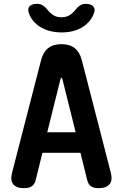

<svg xmlns="http://www.w3.org/2000/svg" viewBox="-20 -970 640 1000"><path d="M226 -281H374L305 -558Q303 -565 300 -565Q297 -565 295 -558ZM399 -174H201L166 -33Q161 -11 146.5 -0.5Q132 10 105 10Q65 10 48.5 -11Q32 -32 44 -75L194 -657Q205 -699 231 -719.5Q257 -740 300 -740Q343 -740 369 -719.5Q395 -699 406 -657L556 -75Q568 -32 551 -11Q534 10 494 10Q467 10 453 -0.5Q439 -11 434 -33ZM131 -900Q122 -923 133.5 -936.5Q145 -950 173 -950Q183 -950 190.5 -947.5Q198 -945 204 -941Q217 -933 226 -920.5Q235 -908 249 -897Q269 -880 300 -880Q331 -880 351 -897Q364 -907 373 -919Q382 -931 393 -939Q400 -944 407.5 -947Q415 -950 426 -950Q454 -950 466 -936.5Q478 -923 469 -900Q457 -867 429 -843Q380 -801 300 -801Q220 -802 171 -843Q142 -868 131 -900Z"/></svg>

Font: Maple Mono
Style: Bold
Weight: 700
Monospace: yes
Designer: subframe7536
Version: Version 7.200